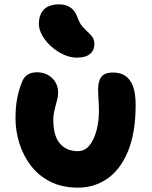

<svg xmlns="http://www.w3.org/2000/svg" viewBox="-20 -849 695 879"><path d="M337 10Q264 10 210 -17.5Q156 -45 121 -91Q86 -137 68.5 -193.5Q51 -250 51 -308Q51 -359 58.5 -398Q66 -437 80 -472Q88 -494 104.5 -506Q121 -518 150 -518Q190 -518 218 -492Q246 -466 246 -425Q246 -410 242.5 -396Q239 -382 235 -367Q231 -352 227.5 -335.5Q224 -319 224 -301Q224 -266 231 -239Q238 -212 252.5 -194Q267 -176 288 -166.5Q309 -157 336 -157Q369 -157 390.5 -184.5Q412 -212 422.5 -254.5Q433 -297 433 -342Q433 -362 432 -378Q431 -394 430 -408.5Q429 -423 429 -439Q429 -476 443.5 -496.5Q458 -517 498 -517Q531 -517 554 -501.5Q577 -486 589 -453.5Q601 -421 601 -369Q601 -243 567 -159Q533 -75 473.5 -32.5Q414 10 337 10ZM331 -585Q302 -585 271.5 -599Q241 -613 215.5 -635.5Q190 -658 174 -685.5Q158 -713 158 -740Q158 -781 180.5 -805Q203 -829 252 -829Q280 -829 301.5 -815.5Q323 -802 335 -769Q344 -743 357 -728Q370 -713 382.5 -702Q395 -691 403.5 -679Q412 -667 412 -647Q412 -619 392 -602Q372 -585 331 -585Z"/></svg>

Font: Shantell Sans Light ExtraBold
Style: Regular
Weight: 800
Version: Version 1.011;[c5ecc13dd]